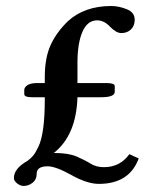

<svg xmlns="http://www.w3.org/2000/svg" viewBox="-20 -595 503 634"><path d="M160.2 -89.8Q206.1 -89.8 233.6 -77.9Q261.2 -65.9 279.5 -54.4Q297.9 -43 323.2 -43Q376.5 -43 407.2 -85.9L438 -71.8Q407.2 12.2 306.2 12.2Q268.1 12.2 216.1 -16.8Q164.1 -45.9 137.2 -45.9Q101.1 -45.9 101.1 -21Q101.1 -2 87.6 8.5Q74.2 19 58.1 19Q46.9 19 36.4 10.5Q25.9 2 25.9 -6.8Q25.9 -38.6 70.3 -63.5Q81.5 -71.8 89.1 -80.6Q96.7 -89.4 106.9 -110.6Q117.2 -131.8 122.6 -171.1Q127.9 -210.4 127.9 -266.1V-273.9H85.9Q60.1 -273.9 60.1 -284.2V-297.9Q60.1 -306.6 70.6 -313.7Q81.1 -320.8 104 -320.8H127.9V-339.8Q127.9 -403.8 147 -445.8Q166 -487.8 204.1 -524.9Q258.3 -574.7 346.2 -575.2Q372.1 -575.2 398.4 -564.7Q424.8 -554.2 424.8 -529.8Q424.8 -509.8 412.4 -497.8Q399.9 -485.8 380.9 -485.8Q363.8 -485.8 344.2 -505.9Q324.2 -527.8 300.8 -527.8Q268.6 -527.8 252.2 -490Q235.8 -452.1 235.8 -388.2V-320.8H330.1Q358.9 -320.8 358.9 -311V-292Q358.9 -273.9 314 -273.9H235.8Q231.9 -148.4 157.7 -89.8Z"/></svg>

Font: Linux Libertine
Style: Semibold
Weight: 600
Designer: Philipp H. Poll
Foundry: Philipp H. Poll
Version: Version 5.1.2 ; ttfautohint (v0.9)